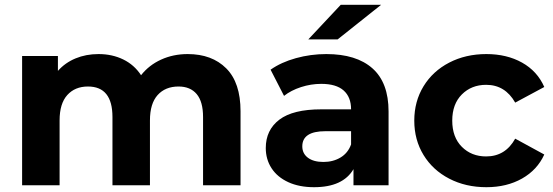

<svg xmlns="http://www.w3.org/2000/svg" viewBox="-20 -771 2303 799"><path d="M981 -308V0H825V-284Q825 -348 798.5 -379.5Q772 -411 723 -411Q668 -411 636 -375.5Q604 -340 604 -270V0H448V-284Q448 -411 346 -411Q292 -411 260 -375.5Q228 -340 228 -270V0H72V-538H221V-476Q251 -510 294.5 -528Q338 -546 390 -546Q447 -546 493 -523.5Q539 -501 567 -458Q600 -500 650.5 -523Q701 -546 761 -546Q862 -546 921.5 -486.5Q981 -427 981 -308Z M1597 -307V0H1451V-67Q1407 8 1287 8Q1225 8 1179.5 -13Q1134 -34 1110 -71Q1086 -108 1086 -155Q1086 -230 1142.5 -273Q1199 -316 1317 -316H1441Q1441 -367 1410 -394.5Q1379 -422 1317 -422Q1274 -422 1232.5 -408.5Q1191 -395 1162 -372L1106 -481Q1150 -512 1211.5 -529Q1273 -546 1338 -546Q1463 -546 1530 -486.5Q1597 -427 1597 -307ZM1441 -170V-225H1334Q1238 -225 1238 -162Q1238 -132 1261.5 -114.5Q1285 -97 1326 -97Q1366 -97 1397 -115.5Q1428 -134 1441 -170ZM1398 -751H1566L1385 -607H1263Z M1704 -269Q1704 -349 1742.5 -412Q1781 -475 1849.5 -510.5Q1918 -546 2004 -546Q2089 -546 2152.5 -510.5Q2216 -475 2245 -409L2124 -344Q2082 -418 2003 -418Q1942 -418 1902 -378Q1862 -338 1862 -269Q1862 -200 1902 -160Q1942 -120 2003 -120Q2083 -120 2124 -194L2245 -128Q2216 -64 2152.5 -28Q2089 8 2004 8Q1918 8 1849.5 -27.5Q1781 -63 1742.5 -126Q1704 -189 1704 -269Z"/></svg>

Font: APTA Sans Regular
Style: Bold Italic
Weight: 700
Version: Version 7.200